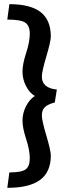

<svg xmlns="http://www.w3.org/2000/svg" viewBox="-20 -758 318 922"><path d="M224 -11Q224 68 172.5 106Q121 144 15 144L25 70Q83 70 103 55.5Q123 41 123 2Q123 -37 105.5 -90.5Q88 -144 88 -179Q88 -214 104.5 -247Q121 -280 147 -297Q121 -313 104.5 -345.5Q88 -378 88 -414Q88 -450 105.5 -503.5Q123 -557 123 -596Q123 -635 101 -649.5Q79 -664 15 -664L25 -738Q126 -738 175 -700Q224 -662 224 -583Q224 -559 202.5 -487Q181 -415 181 -390Q181 -335 253 -328L243 -266Q209 -257 195 -243Q181 -229 181 -204Q181 -179 202.5 -107Q224 -35 224 -11Z"/></svg>

Font: Acme
Style: Regular
Weight: 400
Designer: Juan Pablo del Peral
Foundry: Juan Pablo del Peral
Version: Version 1.002